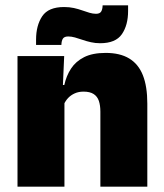

<svg xmlns="http://www.w3.org/2000/svg" viewBox="-20 -704 618 724"><path d="M358.5 0V-283Q358.5 -306.5 352.8 -323.5Q347 -340.5 333 -349.5Q319 -358.5 295 -358.5Q276.5 -358.5 262 -352Q247.5 -345.5 237.2 -334.8Q227 -324 221 -310.5L194 -383.5H222.5Q230 -418 247.8 -445.2Q265.5 -472.5 297.2 -488.5Q329 -504.5 378.5 -504.5Q432.5 -504.5 467.2 -483.5Q502 -462.5 518.8 -420.2Q535.5 -378 535.5 -313.5V0ZM46 0V-492.5H222L216.5 -366L223 -348V0ZM357.5 -541Q339.5 -541 322.8 -544.8Q306 -548.5 291 -553.8Q276 -559 262.5 -562.8Q249 -566.5 237.5 -566.5Q223 -566.5 217.5 -558.8Q212 -551 211.5 -535V-534.5H116V-554.5Q116 -608 139.2 -642.8Q162.5 -677.5 221.5 -677.5Q241.5 -677.5 258.5 -673.8Q275.5 -670 290 -664.8Q304.5 -659.5 317.5 -655.8Q330.5 -652 342 -652Q356 -652 361.2 -660Q366.5 -668 367 -683.5V-684H463V-662.5Q463 -609 439.5 -575Q416 -541 357.5 -541Z"/></svg>

Font: Anek Tamil Medium ExtraBold
Style: Regular
Weight: 800
Version: Version 1.003